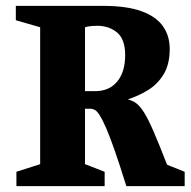

<svg xmlns="http://www.w3.org/2000/svg" viewBox="-20 -635 650 655"><path d="M36 0V-49L117 -75V-542L34 -566V-615H331Q412 -615 462 -597Q512 -579 535.5 -546Q559 -513 559 -468Q559 -416 538.5 -382Q518 -348 485.5 -328Q453 -308 416 -296Q432 -292 444.5 -283Q457 -274 471 -252Q485 -230 503.5 -187.5Q522 -145 550 -73L610 -49V0H411Q388 -74 371 -122.5Q354 -171 341.5 -199.5Q329 -228 320 -242Q311 -256 303.5 -260Q296 -264 290 -264H270V-75L337 -49V0ZM270 -324H304Q353 -324 380 -357Q407 -390 407 -447Q407 -501 379.5 -524Q352 -547 312 -547Q298 -547 286.5 -545.5Q275 -544 270 -542Z"/></svg>

Font: Manuale ExtraBold
Style: Regular
Weight: 800
Version: Version 1.002